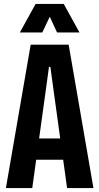

<svg xmlns="http://www.w3.org/2000/svg" viewBox="-20 -956 505 976"><path d="M10 0 136 -729H329L455 0H321L252 -499L236 -616H229L213 -499L144 0ZM153 -144 166 -252H299L312 -144ZM81 -791 161 -936H304L384 -791H270L233 -871L195 -791Z"/></svg>

Font: Mona Sans Condensed
Style: Bold
Weight: 700
Width: 3
Designer: Deni Anggara
Foundry: GitHub
Version: Version 2.000